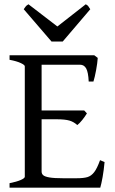

<svg xmlns="http://www.w3.org/2000/svg" viewBox="-20 -872 536 892"><path d="M24.4 0V-21Q56.6 -27.3 75.9 -35.6Q95.2 -43.9 95.2 -50.8V-564Q95.2 -570.3 76.4 -579.1Q57.6 -587.9 24.4 -594.2V-615.2H418L434.1 -603Q432.6 -579.1 426.5 -546.1Q420.4 -513.2 414.1 -493.2H392.1Q390.1 -536.6 380.4 -554Q370.6 -571.3 352.1 -571.3H173.3V-358.9H371.1L383.8 -345.2Q375 -330.6 362.1 -314.5Q349.1 -298.3 338.9 -291Q323.2 -305.7 302.7 -311.8Q282.2 -317.9 242.2 -317.9H173.3V-75.2Q173.3 -64.5 180.9 -57.9Q188.5 -51.3 210 -47.6Q231.4 -43.9 272.9 -43.9H335.9Q368.7 -43.9 386.5 -49.3Q404.3 -54.7 417.7 -72.3Q431.2 -89.8 444.8 -127.9L465.8 -119.1Q462.4 -81.5 456.8 -50Q451.2 -18.6 445.8 0ZM219.2 -679.2 90.3 -829.1Q91.8 -831.1 95.9 -837.2Q100.1 -843.3 103.5 -846.2Q106.9 -849.1 112.3 -852.1L246.6 -749L378.4 -852.1Q386.2 -848.1 389.4 -844.2Q392.6 -840.3 399.4 -829.1L271.5 -679.2Z"/></svg>

Font: David Libre
Style: Regular
Weight: 400
Version: Version 1.000